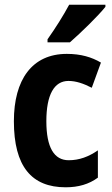

<svg xmlns="http://www.w3.org/2000/svg" viewBox="-20 -786 474 816"><path d="M428 -757V-766H274C250 -721 216 -667 182 -619V-606H277C324 -647 398 -719 428 -757ZM259 10C313 10 358 -3 396 -31V-147C357 -120 317 -105 272 -105C210 -105 177 -159 177 -271C177 -383 210 -442 271 -442C303 -442 335 -431 370 -413L409 -520C370 -543 324 -557 264 -557C116 -557 39 -447 39 -271C39 -79 114 10 259 10Z"/></svg>

Font: Noto Sans Devanagari Condensed
Style: Bold
Weight: 700
Width: 3
Designer: Jelle Bosma - Monotype Design Team
Foundry: Monotype Imaging Inc.
Version: Version 2.004